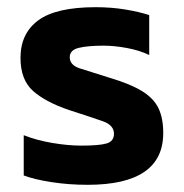

<svg xmlns="http://www.w3.org/2000/svg" viewBox="-20 -504 511 534"><path d="M224 10Q171 10 123 2.5Q75 -5 46 -16V-128Q81 -114 125 -106.5Q169 -99 206 -99Q256 -99 276.5 -105Q297 -111 297 -132Q297 -156 265.5 -167Q234 -178 172 -198Q107 -220 72 -251Q37 -282 37 -343Q37 -411 86.5 -447.5Q136 -484 246 -484Q290 -484 329 -477.5Q368 -471 395 -462V-351Q368 -364 333 -370.5Q298 -377 268 -377Q225 -377 199.5 -371Q174 -365 174 -345Q174 -323 201.5 -314Q229 -305 287 -287Q344 -270 376 -250Q408 -230 421 -202.5Q434 -175 434 -134Q434 10 224 10Z"/></svg>

Font: Kanit Medium
Style: Regular
Weight: 500
Designer: Katatrad Team
Foundry: CadsonDemak
Version: Version 2.000; ttfautohint (v1.8.3)